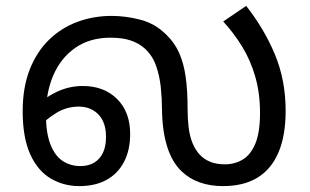

<svg xmlns="http://www.w3.org/2000/svg" viewBox="-20 -620 1053 652"><path d="M249 12Q196 12 152 -14Q108 -40 82.5 -96.5Q57 -153 57 -242Q57 -323 81 -384Q105 -445 147 -485.5Q189 -526 243.5 -546Q298 -566 359 -566Q407 -566 457 -553Q507 -540 545 -502Q573 -475 588.5 -440Q604 -405 610.5 -359Q617 -313 617 -252Q617 -217 620.5 -188Q624 -159 633 -136Q642 -113 658 -95Q673 -79 694 -70.5Q715 -62 744 -62Q777 -62 804 -78Q831 -94 847 -132Q863 -170 863 -237Q863 -303 847 -359Q831 -415 802.5 -461.5Q774 -508 738 -547L816 -600Q878 -521 914 -434Q950 -347 950 -244Q950 -159 925.5 -102Q901 -45 854 -16.5Q807 12 737 12Q694 12 658.5 -0.5Q623 -13 597 -38Q565 -68 548 -121Q531 -174 530 -250Q530 -286 526 -324Q522 -362 510 -396.5Q498 -431 472 -455Q452 -473 424 -482.5Q396 -492 355 -492Q286 -492 237 -458.5Q188 -425 162 -366.5Q136 -308 136 -232Q136 -168 151.5 -129Q167 -90 193.5 -73Q220 -56 253 -56Q280 -56 299.5 -67.5Q319 -79 329.5 -101Q340 -123 340 -155Q340 -205 314 -231.5Q288 -258 247 -258Q207 -258 172 -237Q137 -216 108 -184L93 -248Q123 -283 167.5 -305.5Q212 -328 261 -328Q333 -328 377.5 -284Q422 -240 422 -165Q422 -110 401 -70Q380 -30 341.5 -9Q303 12 249 12Z"/></svg>

Font: hexltamil05
Style: Book
Weight: 400
Designer: Jelle Bosma - Monotype Design Team
Foundry: Monotype Imaging Inc.
Version: Version 2.003